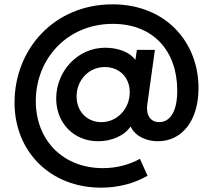

<svg xmlns="http://www.w3.org/2000/svg" viewBox="-20 -651 970 885"><path d="M446 214C524 214 598 195 660 159L625 81C575 109 516 124 454 124C272 124 145 -3 145 -185C145 -381 291 -541 500 -541C687 -541 797 -416 797 -233C797 -140 766 -88 713 -88C681 -88 651 -112 659 -170L694 -421H611L604 -375C579 -410 525 -431 465 -431C338 -431 239 -323 239 -197C239 -83 321 0 432 0C493 0 552 -24 582 -68C604 -22 655 0 708 0C816 0 895 -91 895 -245C895 -459 742 -631 499 -631C228 -631 47 -423 47 -178C47 47 211 214 446 214ZM333 -206C333 -281 389 -343 465 -342C531 -341 578 -294 578 -226C578 -149 520 -88 447 -88C381 -88 333 -138 333 -206Z"/></svg>

Font: Mluvka SemiBold
Style: Italic
Weight: 600
Italic angle: -8°
Designer: Modified by Jiří Krblich, Original typeface by Gumpita Rahayu
Foundry: Gumpita Rahayu & Jiří Krblich
Version: Version 2.000;Glyphs 3.1.1 (3134)